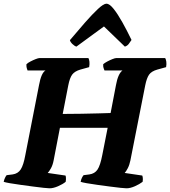

<svg xmlns="http://www.w3.org/2000/svg" viewBox="-31 -1018 920 1038"><path d="M237 0Q230 0 205.5 -2.5Q181 -5 148 -9.5Q115 -14 81.5 -18.5Q48 -23 22.5 -27.5Q-3 -32 -11 -35Q-9 -46 -4 -56.5Q1 -67 5 -71L37 -75Q66 -79 81 -102Q96 -125 106 -180L180 -558Q192 -624 215 -637H118Q116 -641 113.5 -650.5Q111 -660 112 -671Q119 -678 133.5 -685.5Q148 -693 162 -698.5Q176 -704 182 -704H447Q451 -697 452.5 -684.5Q454 -672 451 -655L404 -642Q373 -633 359.5 -615Q346 -597 338 -556L308 -402Q360 -402 409.5 -403Q459 -404 500.5 -405Q542 -406 567 -407L596 -558Q607 -619 631 -637H534Q532 -642 529 -650Q526 -658 527 -671Q535 -678 549 -685.5Q563 -693 577 -698.5Q591 -704 597 -704H862Q866 -698 868 -685Q870 -672 867 -655L820 -642Q788 -633 775 -614.5Q762 -596 754 -556L674 -151Q669 -126 659.5 -108Q650 -90 643 -83L738 -69Q740 -65 741 -56Q742 -47 740 -35Q723 -22 698 -11Q673 0 653 0Q646 0 621 -2.5Q596 -5 563 -9.5Q530 -14 496.5 -18.5Q463 -23 438 -27.5Q413 -32 405 -35Q407 -47 412 -57Q417 -67 421 -71L452 -75Q481 -79 496 -101Q511 -123 522 -180L551 -327H293L259 -151Q254 -125 244 -107.5Q234 -90 227 -83L323 -69Q325 -66 325.5 -56Q326 -46 324 -35Q308 -22 282.5 -11Q257 0 237 0ZM382 -766Q372 -769 360.5 -780Q349 -791 347 -801Q389 -851 428.5 -896Q468 -941 498.5 -969.5Q529 -998 544 -998Q561 -998 583 -970.5Q605 -943 630 -898.5Q655 -854 680 -802Q673 -791 665 -780.5Q657 -770 644 -766L531 -875Z"/></svg>

Font: Texturina Black
Style: Italic
Weight: 900
Italic angle: -11°
Designer: Guillermo Torres Carreño
Foundry: Omnibus-Type
Version: Version 1.002; ttfautohint (v1.8.3)